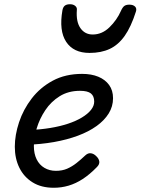

<svg xmlns="http://www.w3.org/2000/svg" viewBox="-20 -868 664 907"><path d="M234 19Q175 19 134 -6.5Q93 -32 71.5 -75.5Q50 -119 50 -175Q50 -230 70 -290.5Q90 -351 130 -403Q170 -455 229.5 -487Q289 -519 368 -519Q412 -519 444.5 -505.5Q477 -492 495.5 -466.5Q514 -441 514 -404Q514 -365 493.5 -332Q473 -299 436 -272.5Q399 -246 348 -227Q297 -208 235 -197Q173 -186 102 -184L122 -254Q172 -256 217.5 -263.5Q263 -271 301 -283.5Q339 -296 367 -313Q395 -330 410 -349Q425 -368 425 -388Q425 -414 409.5 -426.5Q394 -439 358 -439Q303 -439 262 -413.5Q221 -388 194 -347.5Q167 -307 153.5 -262Q140 -217 140 -178Q140 -142 153 -115.5Q166 -89 190 -75Q214 -61 244 -61Q274 -61 297 -71Q320 -81 341 -97.5Q362 -114 383 -134Q396 -146 409.5 -144Q423 -142 434 -131Q447 -119 449 -105.5Q451 -92 438 -79Q404 -44 371 -22.5Q338 -1 304 9Q270 19 234 19ZM403 -618Q327 -618 292.5 -670.5Q258 -723 275 -820Q278 -835 286.5 -841.5Q295 -848 311 -848Q326 -848 335.5 -840Q345 -832 343 -820Q339 -765 360 -735Q381 -705 418 -705Q462 -705 497 -739Q532 -773 551 -816Q559 -834 567.5 -840Q576 -846 591 -846Q609 -846 618 -837Q627 -828 622 -813Q599 -741 569 -698.5Q539 -656 498.5 -637Q458 -618 403 -618Z"/></svg>

Font: Playwrite MX
Style: Regular
Weight: 400
Designer: Veronika Burian, José Scaglione
Foundry: TypeTogether
Version: Version 1.002